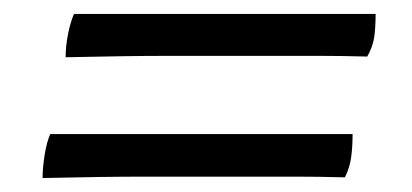

<svg xmlns="http://www.w3.org/2000/svg" viewBox="-20 -392 590 275"><path d="M41 -137Q41 -152 44 -170.5Q47 -189 52 -200H485Q485 -182 483 -167Q481 -152 474 -138Q435 -139 405 -139Q375 -139 344 -139Q313 -139 270 -139Q227 -139 191.5 -139Q156 -139 120.5 -138.5Q85 -138 41 -137ZM74 -310Q74 -326 77.5 -343.5Q81 -361 86 -372H518Q518 -353 516 -339Q514 -325 506 -311Q467 -312 437.5 -312Q408 -312 377 -312Q346 -312 303 -312Q260 -312 225 -312Q190 -312 155 -311.5Q120 -311 74 -310Z"/></svg>

Font: Vollkorn SemiBold
Style: Italic
Weight: 600
Italic angle: -11°
Designer: Friedrich Althausen
Foundry: Friedrich Althausen
Version: Version 5.000